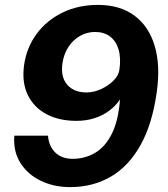

<svg xmlns="http://www.w3.org/2000/svg" viewBox="-20 -753 688 784"><path d="M266.5 11Q200 11 146.2 -15Q92.5 -41 63 -88.2Q33.5 -135.5 38.5 -199H176Q179 -157 205.2 -130.8Q231.5 -104.5 277 -104.5Q327 -104.5 368.5 -129Q410 -153.5 436.8 -207Q463.5 -260.5 470 -347Q452.5 -320.5 425.8 -300.8Q399 -281 365.2 -270.2Q331.5 -259.5 292.5 -259.5Q220.5 -259.5 169 -287.2Q117.5 -315 93 -366.2Q68.5 -417.5 78.5 -488Q88.5 -559 129.5 -614.5Q170.5 -670 235 -701.5Q299.5 -733 379.5 -733Q470 -733 529 -689.2Q588 -645.5 611.8 -565.2Q635.5 -485 620 -376.5Q602 -247 554 -160.8Q506 -74.5 432.8 -31.8Q359.5 11 266.5 11ZM333.5 -375.5Q363 -375.5 392.8 -389.2Q422.5 -403 443.5 -424Q464.5 -445 467.5 -467.5Q474.5 -516 464.2 -550.8Q454 -585.5 429.2 -604Q404.5 -622.5 368.5 -622.5Q335.5 -622.5 307 -606.5Q278.5 -590.5 259.5 -561.5Q240.5 -532.5 235 -494.5Q227 -438 254.8 -406.8Q282.5 -375.5 333.5 -375.5Z"/></svg>

Font: Public Sans Thin
Style: Bold Italic
Weight: 700
Italic angle: -8°
Version: Version 2.001